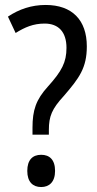

<svg xmlns="http://www.w3.org/2000/svg" viewBox="-20 -744 393 774"><path d="M111 -229V-201H177V-220C177 -275 189 -305 238 -358C299 -429 330 -470 330 -557C330 -663 271 -724 164 -724C107 -724 57 -707 12 -677L43 -611C80 -634 114 -649 160 -649C216 -649 248 -615 248 -551C248 -493 229 -457 173 -395C125 -342 111 -300 111 -229ZM90 -55C90 -11 112 10 146 10C178 10 202 -10 202 -55C202 -101 179 -120 146 -120C111 -120 90 -99 90 -55Z"/></svg>

Font: Noto Sans Ethiopic Condensed
Style: Regular
Weight: 400
Width: 3
Designer: Monotype Design Team
Foundry: Monotype Imaging Inc.
Version: Version 2.102